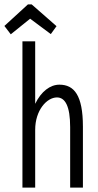

<svg xmlns="http://www.w3.org/2000/svg" viewBox="-50 -853 445 873"><path d="M-1 -697 87 -768 181 -698 207 -734 94 -833H77L-30 -735ZM52 0H110V-263C110 -352 163 -410 209 -410C246 -410 269 -371 269 -275V0H327V-277C327 -420 287 -468 220 -468C178 -468 137 -437 110 -381V-665H52Z"/></svg>

Font: Inconsolata Condensed
Style: Regular
Weight: 400
Width: 3
Monospace: yes
Designer: Raph Levien, Cyreal, Brenton Simpson
Foundry: Raph Levien, Cyreal, Google
Version: Version 3.100